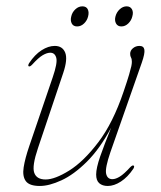

<svg xmlns="http://www.w3.org/2000/svg" viewBox="-20 -594 522 621"><path d="M412 -58.5Q416 -56.5 411.5 -48.5Q393 -21 371 -6.8Q349 7.5 328.5 7.5Q311.5 7.5 301.2 -1.2Q291 -10 291 -29.5Q291 -50.5 304.2 -88.5Q317.5 -126.5 339.5 -181Q302.5 -112 260.5 -70.5Q218.5 -29 178.8 -10.8Q139 7.5 109 7.5Q75 7.5 63.5 -8.2Q52 -24 56.5 -52.8Q61 -81.5 74.5 -121L150.5 -344Q166.5 -390.5 162 -407Q157.5 -423.5 142.5 -423.5Q132 -423.5 118.2 -415.5Q104.5 -407.5 84.5 -385.5Q77 -377.5 73 -379.5Q69.5 -381.5 74 -389.5Q92.5 -417.5 114.5 -431.5Q136.5 -445.5 157 -445.5Q182 -445.5 190.8 -424Q199.5 -402.5 184.5 -358L103 -115.5Q83 -56.5 90.8 -35Q98.5 -13.5 127.5 -13.5Q157.5 -13.5 204 -42.5Q250.5 -71.5 298 -134Q345.5 -196.5 379.5 -297Q392 -333.5 397.5 -352.5Q403 -371.5 404.8 -380Q406.5 -388.5 406.5 -394Q406.5 -403 403.8 -407.8Q401 -412.5 401 -420Q401 -430.5 410 -438Q419 -445.5 431 -445.5Q445 -445.5 447 -433.2Q449 -421 438.5 -391L337 -101.5Q319.5 -50.5 323.2 -32.5Q327 -14.5 343.5 -14.5Q354 -14.5 367.5 -22.8Q381 -31 401 -53Q408.5 -60.5 412 -58.5ZM229.5 -508.5Q217 -508.5 212 -518.2Q207 -528 210.5 -541Q213.5 -554.5 223.8 -564Q234 -573.5 246.5 -573.5Q259 -573.5 263.8 -564Q268.5 -554.5 265 -541Q262 -528 252 -518.2Q242 -508.5 229.5 -508.5ZM372.5 -508.5Q360.5 -508.5 355.2 -518.2Q350 -528 353.5 -541Q357 -554.5 367.2 -564Q377.5 -573.5 389.5 -573.5Q401.5 -573.5 406.8 -564Q412 -554.5 408 -541Q405 -528 395 -518.2Q385 -508.5 372.5 -508.5Z"/></svg>

Font: Fraunces 72pt Thin
Style: Italic
Weight: 100
Italic angle: -16°
Version: Version 1.000;[b76b70a41]